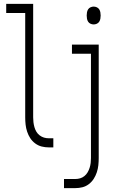

<svg xmlns="http://www.w3.org/2000/svg" viewBox="-20 -760 590 990"><path d="M255 0H232Q213 0 195 -4.5Q177 -9 161.5 -20.5Q146 -32 136 -47.5Q126 -63 120 -81Q114 -99 112 -117.5Q110 -136 110 -155V-693H12V-740H151V-155Q151 -142 152.5 -129.5Q154 -117 157.5 -104.5Q161 -92 167.5 -81Q174 -70 184.5 -62Q195 -54 207 -50.5Q219 -47 232 -47H255ZM463 -634Q455 -634 447 -637.5Q439 -641 434.5 -648Q430 -655 428.5 -663.5Q427 -672 427 -680Q427 -688 428.5 -696.5Q430 -705 434.5 -712Q439 -719 447 -722.5Q455 -726 463 -726Q471 -726 479 -722.5Q487 -719 491.5 -712Q496 -705 497.5 -696.5Q499 -688 499 -680Q499 -672 497.5 -663.5Q496 -655 491.5 -648Q487 -641 479 -637.5Q471 -634 463 -634ZM310 210V163H368Q381 163 393 159.5Q405 156 415 148Q425 140 431.5 129Q438 118 442 105.5Q446 93 447.5 80.5Q449 68 449 55V-483H351V-530H489V55Q489 74 487 92.5Q485 111 479 129Q473 147 463 162.5Q453 178 438 189.5Q423 201 405 205.5Q387 210 368 210Z"/></svg>

Font: Lode Dark Term
Style: Regular
Weight: 400
Monospace: yes
Designer: Belleve Invis
Foundry: Belleve Invis
Version: Version 29.2.0